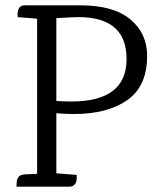

<svg xmlns="http://www.w3.org/2000/svg" viewBox="-20 -699 591 719"><path d="M72 -679H282Q405 -679 468 -626.5Q531 -574 531 -490Q531 -376 456.5 -324Q382 -272 257 -272Q224 -272 191 -275V-50L267 -44Q271 0 239 0H42Q42 0 42 -8Q42 -34 56 -42Q63 -45 73 -46L119 -48V-629L46 -635Q43 -679 72 -679ZM248 -319Q454 -319 454 -478Q454 -647 245 -634L191 -631V-321Q211 -319 248 -319Z"/></svg>

Font: Karma
Style: Regular
Weight: 400
Designer: Joana Correia
Foundry: Indian Type Foundry
Version: Version 1.202;PS 1.0;hotconv 1.0.78;makeotf.lib2.5.61930; tt